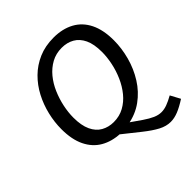

<svg xmlns="http://www.w3.org/2000/svg" viewBox="-237 -864 1200 1200"><g transform="rotate(-45 363.0 -264.5)"><path d="M579 181Q540 181 500 160Q460 139 408.5 98Q357 57 284 -1L305 10Q232 7 177.5 -24.5Q123 -56 93 -117.5Q63 -179 63 -270Q63 -332 78 -395Q93 -458 122.5 -514.5Q152 -571 196.5 -615Q241 -659 300 -684.5Q359 -710 433 -710Q511 -710 568.5 -679Q626 -648 657 -586Q688 -524 688 -431Q688 -361 668.5 -289Q649 -217 610 -155Q571 -93 513 -51Q455 -9 378 4L377 -12Q428 24 464 48.5Q500 73 527.5 85Q555 97 581 97Q605 97 631 87.5Q657 78 691 59L726 124Q681 153 646 167Q611 181 579 181ZM326 -70Q377 -70 418 -92.5Q459 -115 490 -153Q521 -191 542 -238.5Q563 -286 573.5 -336.5Q584 -387 584 -432Q584 -502 563.5 -545Q543 -588 507 -608.5Q471 -629 424 -629Q373 -629 332 -606.5Q291 -584 260 -546.5Q229 -509 208.5 -461.5Q188 -414 177.5 -364Q167 -314 167 -268Q167 -199 187.5 -155Q208 -111 244.5 -90.5Q281 -70 326 -70Z"/></g></svg>

Font: Bitter Thin Medium
Style: Italic
Weight: 500
Italic angle: -9°
Version: Version 3.021